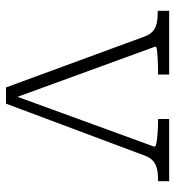

<svg xmlns="http://www.w3.org/2000/svg" viewBox="8 -585 583 639"><g transform="rotate(90 299.5 -265.5)"><path d="M468 -487Q469 -492 456.5 -494.5Q444 -497 423.5 -498.5Q403 -500 381 -500H376V-537H583V-500H578Q556 -500 540.5 -496Q525 -492 515 -483Q505 -474 498 -456L325 6H271L102 -454Q95 -473 84 -482.5Q73 -492 57.5 -495.5Q42 -499 21 -499H16V-537H228V-500H223Q201 -500 180.5 -499Q160 -498 147.5 -496.5Q135 -495 135 -491L310 -11L297 -18Z"/></g></svg>

Font: Roboto Serif Thin
Style: Regular
Weight: 250
Designer: Greg Gazdowicz
Foundry: Commercial Type
Version: Version 1.004